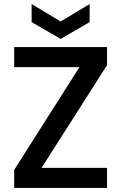

<svg xmlns="http://www.w3.org/2000/svg" viewBox="-20 -927 598 947"><path d="M185 -99H508V0H50V-89L372 -596H50V-695H508V-606ZM422 -818 279 -735 136 -818V-907L279 -821L422 -907Z"/></svg>

Font: Poppins Cyr Med
Style: Regular
Weight: 500
Designer: Ninad Kale (Devanagari), Jonny Pinhorn (Latin)
Foundry: Indian Type Foundry
Version: 4.004